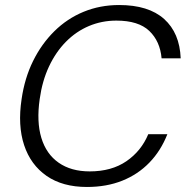

<svg xmlns="http://www.w3.org/2000/svg" viewBox="-20 -732 748 764"><path d="M326 12Q229 12 165.5 -32Q102 -76 76 -154.5Q50 -233 66 -338Q78 -421 111.5 -489Q145 -557 196 -607.5Q247 -658 312.5 -685Q378 -712 454 -712Q571 -712 633 -656.5Q695 -601 699 -500H623Q617 -568 574 -609Q531 -650 443 -650Q385 -650 334 -628.5Q283 -607 242.5 -566Q202 -525 175 -467.5Q148 -410 138 -338Q125 -248 144.5 -183.5Q164 -119 213.5 -84.5Q263 -50 337 -50Q424 -50 483 -90.5Q542 -131 570 -198H646Q620 -132 574.5 -85Q529 -38 466.5 -13Q404 12 326 12Z"/></svg>

Font: DM Sans 10pt Light
Style: Italic
Weight: 300
Italic angle: -10°
Version: Version 4.004;gftools[0.9.30]